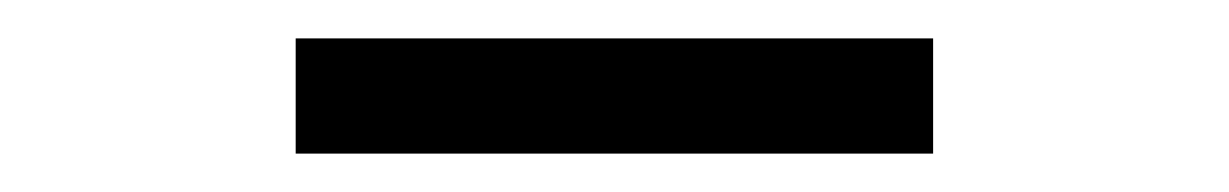

<svg xmlns="http://www.w3.org/2000/svg" viewBox="-20 -330 640 100"><path d="M134 -250V-310H466V-250Z"/></svg>

Font: Red Hat Mono
Style: Regular
Weight: 400
Designer: Pentagram, MCKL
Foundry: Pentagram, MCKL
Version: Version 1.023